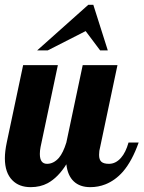

<svg xmlns="http://www.w3.org/2000/svg" viewBox="-28 -770 595 796"><path d="M337.9 -750H358.9L418.9 -561H387.2L327.1 -641.1L169.9 -561H126ZM23.4 -22.5Q-7.8 -53.7 -7.8 -113.8Q-7.8 -142.1 0 -179.2L67.9 -500H211.9L140.1 -160.2Q137.2 -145 137.2 -131.8Q137.2 -90.8 167 -90.8Q194.3 -90.8 216.3 -115.7Q233.9 -136.7 247.1 -179.2L314.9 -500H459L387.2 -160.2Q382.8 -145.5 382.8 -127.9Q382.8 -107.4 392.6 -99.1Q402.3 -90.8 423.8 -90.8Q451.7 -90.8 473.6 -115.7Q493.2 -137.7 504.9 -179.2H546.9Q520 -103 481.9 -58.6Q449.7 -22 409.2 -5.9Q379.4 5.9 346.2 5.9Q303.2 5.9 277.8 -18.1Q252.4 -42 247.1 -88.9Q212.9 -34.2 169.9 -10.7Q139.2 5.9 99.1 5.9Q51.3 5.9 23.4 -22.5Z"/></svg>

Font: Pattaya
Style: Regular
Weight: 400
Designer: Pablo Impallari / Thai characters Designed by Thanarat Vachiruckul and Suppakit Chalermlarp
Foundry: Pablo Impallari
Version: Version 2.001